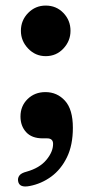

<svg xmlns="http://www.w3.org/2000/svg" viewBox="-20 -491 328 689"><path d="M144 -289.5Q107 -289.5 81 -316.8Q55 -344 55 -380.5Q55 -418 81 -444.5Q107 -471 144 -471Q182 -471 207.5 -444.5Q233 -418 233 -380.5Q233 -344 207.5 -316.8Q182 -289.5 144 -289.5ZM133.5 5.5Q94 5.5 73.8 -16.8Q53.5 -39 53.5 -73Q53.5 -110.5 79 -135.5Q104.5 -160.5 143 -160.5Q185 -160.5 213.2 -129.5Q241.5 -98.5 241.5 -32.5Q241.5 30 220.2 73.5Q199 117 163.8 142.8Q128.5 168.5 86.5 176.5Q49 184 45 159Q43 148 49.5 139Q56 130 75.5 125Q122 112 146.2 83Q170.5 54 170.5 25.5Q170.5 5.5 149 5.5Z"/></svg>

Font: Fraunces 9pt Soft SemiBold
Style: Regular
Weight: 600
Version: Version 1.000;[b76b70a41]